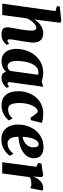

<svg xmlns="http://www.w3.org/2000/svg" viewBox="874 -1731 868 2656"><g transform="rotate(90 1308.0 -403.0)"><path d="M455.5 10Q413 10 391.8 -1.8Q370.5 -13.5 364 -32Q357.5 -50.5 357.5 -71.5Q357.5 -82.5 359.8 -98.5Q362 -114.5 365.2 -134.2Q368.5 -154 372.8 -175Q377 -196 380.5 -216Q384 -236 388 -259.8Q392 -283.5 395.2 -308.5Q398.5 -333.5 400.8 -357.5Q403 -381.5 402.5 -403Q402 -430 397.8 -444.8Q393.5 -459.5 385 -465.2Q376.5 -471 363 -471Q347.5 -471 330.2 -460.8Q313 -450.5 295.5 -432.8Q278 -415 262.2 -391.8Q246.5 -368.5 234.5 -343L188 0H30.5L133.5 -736L63 -757L71 -796L266.5 -817L295 -803L249.5 -444.5Q266 -471.5 286.5 -494Q307 -516.5 331.2 -533Q355.5 -549.5 382.8 -558.2Q410 -567 440 -567Q478 -567 507 -553Q536 -539 552.5 -506.8Q569 -474.5 569 -420Q569 -405 564.8 -374Q560.5 -343 555 -308.5Q549.5 -274 545 -247Q542 -228.5 538.5 -208.2Q535 -188 531.5 -168.5Q528 -149 525.8 -131.5Q523.5 -114 523.5 -100.5Q523.5 -82.5 529.8 -77.8Q536 -73 542.5 -73Q551 -73 560.2 -77.8Q569.5 -82.5 587 -95.5L600.5 -60.5Q595.5 -53.5 577.5 -36.2Q559.5 -19 529 -4.5Q498.5 10 455.5 10Z M1117 -109.5Q1114.5 -90 1119.8 -81.5Q1125 -73 1136 -73Q1143 -73 1153.5 -77.5Q1164 -82 1181 -95L1195 -60.5Q1189.5 -52 1170.5 -35Q1151.5 -18 1122 -4Q1092.5 10 1054.5 10Q1022.5 10 1001.2 -5Q980 -20 977 -49L977.5 -55.5Q962 -39 940 -24Q918 -9 890.2 0.5Q862.5 10 828.5 10Q768.5 10 730.2 -17.8Q692 -45.5 674 -92Q656 -138.5 656 -193Q656 -250.5 670.5 -305.2Q685 -360 713 -407.5Q741 -455 781.8 -490.8Q822.5 -526.5 875 -546.8Q927.5 -567 990.5 -567Q1019.5 -567 1052 -560.2Q1084.5 -553.5 1106 -546L1180.5 -567ZM1014 -496.5Q1006 -498.5 997.2 -499.5Q988.5 -500.5 979.5 -500.5Q945 -500.5 919 -482Q893 -463.5 874.5 -432.5Q856 -401.5 844.5 -362.2Q833 -323 828 -280.8Q823 -238.5 823 -198.5Q823 -159.5 831.8 -131.5Q840.5 -103.5 857 -88.5Q873.5 -73.5 896 -73.5Q905 -73.5 913.5 -76Q922 -78.5 930.2 -82.8Q938.5 -87 946 -92.8Q953.5 -98.5 960.5 -105.5Z M1430.5 10Q1345 10 1294 -48Q1243 -106 1241.5 -219Q1240.5 -281 1259.5 -342.5Q1278.5 -404 1317.2 -455Q1356 -506 1415.8 -536.5Q1475.5 -567 1556 -567Q1585.5 -567 1621 -562.5Q1656.5 -558 1680.5 -548L1641 -394H1605.5Q1594 -412 1578.8 -434.8Q1563.5 -457.5 1548 -474.5Q1532.5 -491.5 1521.5 -491.5Q1501 -491.5 1479.8 -472.2Q1458.5 -453 1441.2 -417.5Q1424 -382 1413.8 -332.8Q1403.5 -283.5 1405 -224.5Q1406.5 -173 1416.2 -141.5Q1426 -110 1444.5 -95.8Q1463 -81.5 1492 -81.5Q1523.5 -81.5 1546.5 -90Q1569.5 -98.5 1586.5 -112.5Q1603.5 -126.5 1616.5 -143.5L1646.5 -94.5Q1633.5 -73.5 1604.5 -49Q1575.5 -24.5 1532 -7.2Q1488.5 10 1430.5 10Z M2135.5 -106Q2122.5 -84.5 2092.8 -57Q2063 -29.5 2017.8 -9Q1972.5 11.5 1911.5 11.5Q1854 11.5 1814.2 -7.5Q1774.5 -26.5 1750 -58.8Q1725.5 -91 1714.5 -130.8Q1703.5 -170.5 1703 -212Q1702.5 -290 1725.8 -355.5Q1749 -421 1791 -469Q1833 -517 1890 -543.8Q1947 -570.5 2013 -570.5Q2067 -570.5 2101 -554.2Q2135 -538 2151.2 -510.2Q2167.5 -482.5 2168.5 -448Q2170 -399.5 2151.2 -363Q2132.5 -326.5 2100.5 -300.8Q2068.5 -275 2029 -258.2Q1989.5 -241.5 1948.5 -233.5Q1907.5 -225.5 1872 -224.5Q1872 -187 1877.8 -159Q1883.5 -131 1895.2 -112.2Q1907 -93.5 1924 -83.8Q1941 -74 1962 -74Q2000 -74 2027.2 -87Q2054.5 -100 2073.5 -119Q2092.5 -138 2105.5 -155ZM1978 -503Q1949.5 -503 1930 -481.8Q1910.5 -460.5 1898.2 -427Q1886 -393.5 1879.8 -355.2Q1873.5 -317 1872 -282.5Q1889 -283.5 1909.2 -290.2Q1929.5 -297 1949 -309.5Q1968.5 -322 1984.8 -340.5Q2001 -359 2010.2 -382.8Q2019.5 -406.5 2018.5 -435.5Q2017 -469 2006.8 -486Q1996.5 -503 1978 -503Z M2224 0 2287 -470 2235 -499 2243 -541 2403.5 -567 2429.5 -550 2424.5 -458.5 2422 -422Q2430.5 -450.5 2445.2 -476.8Q2460 -503 2480.8 -523.2Q2501.5 -543.5 2527 -555.2Q2552.5 -567 2582.5 -567Q2595.5 -567 2604.2 -563.5Q2613 -560 2616.5 -557L2583 -386Q2580 -390 2566 -396.2Q2552 -402.5 2528.5 -402.5Q2513.5 -402.5 2499 -401Q2484.5 -399.5 2471.5 -396.8Q2458.5 -394 2448 -389.2Q2437.5 -384.5 2430 -378L2379 0Z"/></g></svg>

Font: Merriweather 20pt Black
Style: Italic
Weight: 900
Italic angle: -7.8°
Version: Version 2.101